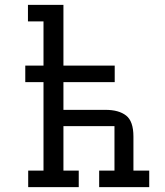

<svg xmlns="http://www.w3.org/2000/svg" viewBox="-20 -770 679 790"><path d="M84 -432V-500H159V-682H95V-750H241V-500H452V-432H241V-318H414Q469 -318 499 -294.5Q529 -271 529 -208V-68H594V0H388V-68H451V-251H241V-68H304V0H96V-68H159V-432Z"/></svg>

Font: Kelly Slab
Style: Regular
Weight: 400
Designer: Denis Masharov
Foundry: Denis Masharov
Version: Version 1.001